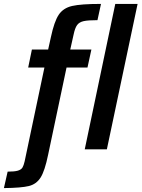

<svg xmlns="http://www.w3.org/2000/svg" viewBox="-87 -763 723 981"><path d="M39 61 140 -418H57L76 -510H159L173 -573Q190 -653 213 -687.5Q236 -722 281.5 -732.5Q327 -743 429 -743L411 -660Q363 -660 340.5 -655Q318 -650 307 -635Q296 -620 289 -586L272 -510H380L360 -418H253L159 27Q142 110 120.5 144Q99 178 60.5 187.5Q22 197 -67 198L-48 114Q-13 114 4 109Q21 104 27.5 93.5Q34 83 39 61ZM346 0 502 -743H616L459 0Z"/></svg>

Font: Saira Semi Condensed Medium
Style: Italic
Weight: 500
Width: 4
Italic angle: -12°
Designer: Hector Gatti with collaboration of the Omnibus-Type team
Foundry: Omnibus-Type
Version: Version 1.001; ttfautohint (v1.8)